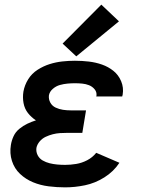

<svg xmlns="http://www.w3.org/2000/svg" viewBox="-20 -800 616 828"><path d="M261 8Q303 8 346.5 -1Q390 -10 430 -35Q470 -60 495 -98L395 -141Q379 -121 356 -109Q333 -97 308.5 -93Q284 -89 261 -89Q244 -89 227 -90.5Q210 -92 194 -96Q178 -100 164 -108Q150 -116 142.5 -130.5Q135 -145 137 -162Q140 -177 151 -190Q162 -203 177 -210Q192 -217 207.5 -221Q223 -225 238.5 -226Q254 -227 269 -227H335L351 -324H285Q268 -324 251.5 -326.5Q235 -329 220 -336Q205 -343 197 -357.5Q189 -372 191 -389Q194 -405 208 -417Q222 -429 238.5 -433.5Q255 -438 271 -439.5Q287 -441 303 -441Q319 -441 334.5 -439.5Q350 -438 364 -432.5Q378 -427 388 -415Q398 -403 396 -387Q396 -386 395 -384H507Q508 -388 509 -392Q514 -422 502.5 -449.5Q491 -477 469 -494.5Q447 -512 420 -521.5Q393 -531 363.5 -534.5Q334 -538 303 -538Q276 -538 248.5 -535Q221 -532 194 -523.5Q167 -515 142 -499Q117 -483 101.5 -458Q86 -433 81 -405Q77 -380 81.5 -355.5Q86 -331 100.5 -312.5Q115 -294 135 -281Q116 -275 98 -266.5Q80 -258 63.5 -244.5Q47 -231 38.5 -212.5Q30 -194 27 -175Q21 -139 31.5 -106Q42 -73 66.5 -50Q91 -27 122.5 -14Q154 -1 189.5 3.5Q225 8 261 8ZM309 -557 493 -708 417 -780 250 -612Z"/></svg>

Font: Iosevka Sparkle Semibold
Style: Italic
Weight: 600
Italic angle: -9°
Designer: Belleve Invis
Foundry: Belleve Invis
Version: Version 4.5.0; ttfautohint (v1.8.3)